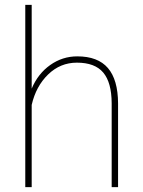

<svg xmlns="http://www.w3.org/2000/svg" viewBox="-20 -770 587 790"><path d="M110.4 -405.3Q136.2 -466.8 186.5 -502.4Q236.8 -538.1 297.9 -538.1Q382.8 -538.1 424.1 -490Q465.3 -441.9 465.8 -344.7V0H439.5V-345.7Q439 -430.7 404.8 -471.4Q370.6 -512.2 296.4 -512.2Q228 -512.2 178 -463.6Q127.9 -415 110.4 -338.4V0H84V-750H110.4Z"/></svg>

Font: Roboto Thin
Style: Regular
Weight: 250
Designer: Google
Version: Version 2.134; 2016